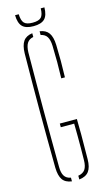

<svg xmlns="http://www.w3.org/2000/svg" viewBox="-139 -963 551 1011"><g transform="rotate(-15 136.0 -457.5)"><path d="M120 3.5Q85.5 -1 70.2 -22.8Q55 -44.5 54 -88Q53 -171.5 52.5 -248.5Q52 -325.5 52 -400Q52 -474.5 52.5 -551.5Q53 -628.5 54 -712Q55 -755.5 70.5 -777.5Q86 -799.5 120 -804V-783.5Q96.5 -779 85.8 -761.8Q75 -744.5 74 -712Q73.5 -628.5 73 -551.5Q72.5 -474.5 72.5 -400Q72.5 -325.5 73 -248.5Q73.5 -171.5 74 -88Q74 -55.5 84.8 -38.2Q95.5 -21 120 -16.5ZM160 4V-16.5Q186 -20.5 197.8 -37.5Q209.5 -54.5 210 -88Q210.5 -123.5 210.8 -155.5Q211 -187.5 210.8 -219.5Q210.5 -251.5 210 -287H137V-307H230Q231 -272.5 231 -222Q231 -171.5 230 -88Q229.5 -44 213 -22Q196.5 0 160 4ZM206 -535Q207.5 -582.5 207.5 -623.8Q207.5 -665 206 -712Q205 -744.5 194.2 -761.8Q183.5 -779 160 -783.5V-804Q193.5 -799.5 209 -777.5Q224.5 -755.5 226 -712Q227.5 -665 227.5 -623.8Q227.5 -582.5 226 -535ZM137 -838Q95 -838 76.5 -856.8Q58 -875.5 57 -919H77Q78 -884.5 90.8 -870.8Q103.5 -857 137 -857Q171 -857 183.8 -870.8Q196.5 -884.5 197 -919H217Q216.5 -875.5 197.8 -856.8Q179 -838 137 -838Z"/></g></svg>

Font: Big Shoulders Stencil Thin
Style: Regular
Weight: 100
Designer: Patric King
Foundry: XO Type Co
Version: Version 2.001